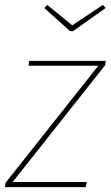

<svg xmlns="http://www.w3.org/2000/svg" viewBox="-25 -769 455 789"><path d="M410 -519 407 -501 27 -21H332L327 0H-5L-2 -18L379 -499H92L95 -519ZM398 -749 409 -736 275 -641H263L157 -736L169 -749L272 -665Z"/></svg>

Font: Fira Sans Thin
Style: Italic
Weight: 250
Italic angle: -8°
Designer: Carrois Corporate & Edenspiekermann AG
Foundry: Carrois Corporate GbR & Edenspiekermann AG
Version: Version 4.203